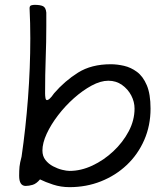

<svg xmlns="http://www.w3.org/2000/svg" viewBox="-20 -782 674 792"><path d="M267 -10Q231 -10 199 -20.5Q167 -31 145 -42Q130 -24 114.5 -19.5Q99 -15 86 -15Q59 -15 59 -57Q59 -79 60.5 -94.5Q62 -110 69 -136Q86 -253 95.5 -377.5Q105 -502 105 -624Q105 -687 102 -748Q102 -758 109 -760Q116 -762 123 -762Q146 -762 157.5 -756.5Q169 -751 171 -730V-675Q171 -608 168.5 -541.5Q166 -475 166 -397Q166 -387 167.5 -378Q169 -369 174 -369Q178 -369 185 -375Q192 -381 203 -397Q247 -448 302 -482.5Q357 -517 437 -517Q463 -517 491.5 -510.5Q520 -504 545 -485.5Q570 -467 585.5 -430.5Q601 -394 601 -334Q601 -264 575 -204.5Q549 -145 503 -101.5Q457 -58 396.5 -34Q336 -10 267 -10ZM267 -77Q314 -77 361 -99Q408 -121 447.5 -158Q487 -195 511 -240.5Q535 -286 535 -334Q535 -362 521.5 -388Q508 -414 483.5 -431.5Q459 -449 427 -449Q395 -449 358 -429Q321 -409 285 -377Q249 -345 219.5 -306.5Q190 -268 172.5 -230Q155 -192 155 -161Q155 -138 167.5 -122Q180 -106 199 -96Q218 -86 236.5 -81.5Q255 -77 267 -77Z"/></svg>

Font: Fuzzy Bubbles
Style: Regular
Weight: 400
Designer: Robert E. Leuschke
Foundry: Robert E. Leuschke
Version: Version 1.010; ttfautohint (v1.8.3)